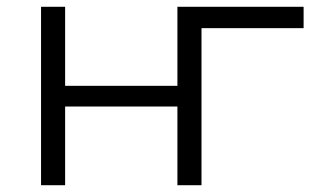

<svg xmlns="http://www.w3.org/2000/svg" viewBox="-20 -546 917 566"><path d="M101 0V-526H172V-293H503V-526H574V0H503V-232H172V0ZM503 0V-526H875V-463H574V0Z"/></svg>

Font: Montserrat
Style: Regular
Weight: 400
Designer: Julieta Ulanovsky
Foundry: Julieta Ulanovsky
Version: Version 9.000; ttfautohint (v1.8.4.7-5d5b)